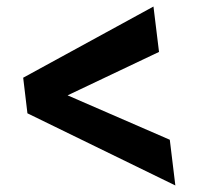

<svg xmlns="http://www.w3.org/2000/svg" viewBox="-20 -564 643 588"><path d="M64 -217 517 4 500 -136 187 -272 467 -405 450 -544 51 -326Z"/></svg>

Font: Kulim Park
Style: Bold Italic
Weight: 700
Italic angle: -8°
Designer: Noponies / Dale Sattler
Foundry: Noponies
Version: Version 1.000; ttfautohint (v1.8.3)